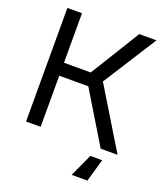

<svg xmlns="http://www.w3.org/2000/svg" viewBox="-161 -806 951 1112"><g transform="rotate(20 315.0 -250.0)"><path d="M60 0V-700H150V-395H315L503 -700H609L399 -370L624 0H520L329 -315H150V0ZM551 60 511 200H414L478 60Z"/></g></svg>

Font: Tektur
Style: Regular
Weight: 400
Designer: Adam Jagosz
Foundry: Adam Jagosz
Version: Version 1.005;gftools[0.9.30]